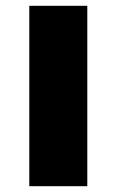

<svg xmlns="http://www.w3.org/2000/svg" viewBox="-20 -642 403 662"><path d="M81 -622H281V0H81Z"/></svg>

Font: Sarpanch ExtraBold
Style: Regular
Weight: 800
Designer: Manushi Parikh (Devanagari and Latin), Jyotish Sonowal (Devanagari)
Foundry: Indian Type Foundry
Version: Version 2.004;PS 1.0;hotconv 1.0.78;makeotf.lib2.5.61930; tt